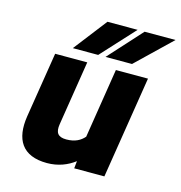

<svg xmlns="http://www.w3.org/2000/svg" viewBox="-111 -849 902 959"><g transform="rotate(15 339.5 -370.0)"><path d="M62 -190C43 -68 88 10 217 10C274 10 322 -9 360 -38L356 0H512L596 -528H430L373 -168C353 -145 325 -129 280 -129C236 -129 222 -150 229 -194L282 -528H116ZM194 -578H325L483 -750H327ZM363 -578H500L679 -750H519Z"/></g></svg>

Font: Asimov Pro
Style: UltObl
Weight: 900
Designer: Google
Version: Version 2.000980; 2014